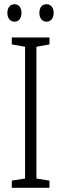

<svg xmlns="http://www.w3.org/2000/svg" viewBox="-20 -892 291 912"><path d="M15 -831C15 -805 29 -789 49 -789C68 -789 82 -804 82 -831C82 -857 68 -872 49 -872C29 -872 15 -856 15 -831ZM167 -831C167 -805 181 -789 201 -789C220 -789 235 -804 235 -831C235 -857 220 -872 201 -872C181 -872 167 -857 167 -831ZM215 0V-34L153 -44V-670L215 -681V-714H36V-681L99 -670V-44L36 -34V0Z"/></svg>

Font: Noto Sans UI Condensed Light
Style: Regular
Weight: 300
Width: 3
Designer: Monotype Design Team
Foundry: Monotype Imaging Inc.
Version: Version 1.901